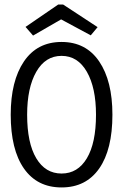

<svg xmlns="http://www.w3.org/2000/svg" viewBox="-20 -811 540 842"><path d="M250 11Q143 11 85 -72Q27 -155 27 -308Q27 -456 85 -541.5Q143 -627 250 -627Q357 -627 415 -541.5Q473 -456 473 -308Q473 -155 415 -72Q357 11 250 11ZM250 -50Q321 -50 361 -117Q401 -184 401 -308Q401 -426 361 -496Q321 -566 250 -566Q179 -566 139 -496Q99 -426 99 -308Q99 -184 139 -117Q179 -50 250 -50ZM125 -655 92 -693 235 -791H257L408 -692L378 -656L248 -726Z"/></svg>

Font: Ligconsolata
Style: Regular
Weight: 400
Monospace: yes
Designer: Raph Levien, Cyreal, Brenton Simpson
Foundry: Raph Levien, Cyreal, Google
Version: Version 3.001; ttfautohint (v1.8.2.53-6de2)